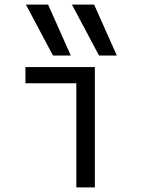

<svg xmlns="http://www.w3.org/2000/svg" viewBox="-20 -810 640 830"><path d="M209 -570 92 -790H188L286 -570ZM408 -570 291 -790H387L485 -570ZM310 0V-450H90V-520H390V0Z"/></svg>

Font: M PLUS Code Latin Expanded
Style: Regular
Weight: 400
Width: 7
Designer: Coji Morishita
Foundry: UNDERFOREST DESIGN
Version: Version 1.002; ttfautohint (v1.8.3)